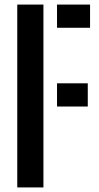

<svg xmlns="http://www.w3.org/2000/svg" viewBox="-20 -820 433 840"><path d="M55.5 0V-800H170V0ZM229.5 -354V-455.5H364V-354ZM229.5 -698.5V-800H374V-698.5Z"/></svg>

Font: Big Shoulders Stencil Text Thin
Style: Bold
Weight: 700
Version: Version 2.001